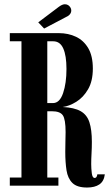

<svg xmlns="http://www.w3.org/2000/svg" viewBox="-20 -852 505 881"><path d="M379.5 8.5Q333.5 8.5 312.2 -12.5Q291 -33.5 285.2 -70.5Q279.5 -107.5 279.5 -155Q279.5 -181.5 280.2 -205.5Q281 -229.5 281 -245.5Q281 -304.5 268.2 -323Q255.5 -341.5 218.5 -341.5H197V-37.5H248V0H25V-37.5H78.5V-662.5H25V-700H249.5Q293.5 -700 328.8 -683.2Q364 -666.5 385 -630.8Q406 -595 406 -537.5Q406 -480 384.2 -442.5Q362.5 -405 330.2 -385Q298 -365 267.5 -361Q320.5 -358.5 349.8 -342Q379 -325.5 390.2 -291.2Q401.5 -257 401.5 -201Q401.5 -174.5 400 -148Q398.5 -121.5 398.5 -99Q398.5 -78.5 401.2 -57Q404 -35.5 414 -35.5Q420 -35.5 423 -40.5Q426 -45.5 426.5 -52H461Q457 -20 436 -5.8Q415 8.5 379.5 8.5ZM197 -379H223Q254 -379 269.5 -424.8Q285 -470.5 285 -535.5Q285 -597 270.2 -629.8Q255.5 -662.5 224.5 -662.5H197ZM182.5 -721 155.5 -749.5 249 -820Q265.5 -832.5 277.5 -832.5Q294.5 -832.5 303.5 -817Q307 -811 307 -804Q307 -783.5 279.5 -772Z"/></svg>

Font: Imbue 10pt
Style: Bold
Weight: 700
Designer: Tyler Finck
Foundry: Etcetera Type Company
Version: Version 1.102; ttfautohint (v1.8.3)